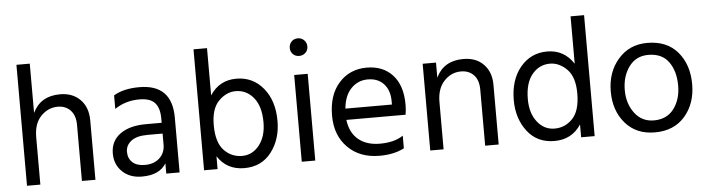

<svg xmlns="http://www.w3.org/2000/svg" viewBox="-46 -914 4117 1118"><g transform="rotate(-5 2013.0 -354.5)"><path d="M473 0H394V-328Q394 -383 365.5 -413Q337 -443 291 -443Q235 -443 193 -400Q151 -357 151 -277V0H73V-707H151V-419Q196 -514 311 -514Q384 -514 428.5 -469Q473 -424 473 -347Z M768 -61Q822 -61 854 -91.5Q886 -122 886 -169V-234H798Q734 -234 702 -209Q670 -184 670 -146Q670 -108 695 -84.5Q720 -61 768 -61ZM887 -60Q848 5 745 5Q674 5 630.5 -37Q587 -79 587 -143Q587 -216 642.5 -256.5Q698 -297 794 -297H886V-323Q886 -383 859 -413.5Q832 -444 768 -444Q687 -444 624 -401V-480Q681 -515 774 -515Q965 -515 965 -321V0H887Z M1187 0H1108V-707H1187V-431Q1242 -515 1341 -515Q1437 -515 1498 -441.5Q1559 -368 1559 -249Q1559 -142 1501.5 -67Q1444 8 1343 8Q1241 8 1187 -75ZM1187 -257Q1187 -156 1230.5 -110Q1274 -64 1336 -64Q1397 -64 1437 -115Q1477 -166 1477 -248Q1477 -342 1435.5 -392.5Q1394 -443 1331 -443Q1277 -443 1232 -398Q1187 -353 1187 -257Z M1758 0H1679V-507H1758ZM1755 -703Q1770 -688 1770 -666Q1770 -644 1755 -629.5Q1740 -615 1718 -615Q1696 -615 1681.5 -629.5Q1667 -644 1667 -666Q1667 -688 1681.5 -703Q1696 -718 1718 -718Q1740 -718 1755 -703Z M2278 -26Q2219 5 2134 5Q2019 5 1948.5 -65.5Q1878 -136 1878 -252Q1878 -373 1941 -443Q2004 -513 2103 -513Q2198 -513 2254 -452Q2310 -391 2310 -279Q2310 -247 2305 -220H1959Q1968 -145 2016 -105Q2064 -65 2142 -65Q2227 -65 2278 -100ZM2103 -444Q2046 -444 2006 -403Q1966 -362 1959 -286H2231V-306Q2231 -369 2197 -406.5Q2163 -444 2103 -444Z M2830 0H2751V-328Q2751 -384 2722.5 -413.5Q2694 -443 2648 -443Q2591 -443 2549.5 -399Q2508 -355 2508 -277V0H2430V-507H2508V-419Q2553 -514 2668 -514Q2742 -514 2786 -469Q2830 -424 2830 -349Z M3022 -248Q3022 -166 3062 -115Q3102 -64 3163 -64Q3225 -64 3268.5 -110Q3312 -156 3312 -257Q3312 -353 3267 -398Q3222 -443 3168 -443Q3105 -443 3063.5 -392.5Q3022 -342 3022 -248ZM3391 0H3312V-75Q3258 8 3156 8Q3055 8 2997.5 -67Q2940 -142 2940 -249Q2940 -368 3001 -441.5Q3062 -515 3158 -515Q3257 -515 3312 -430V-707H3391Z M3983 -252Q3983 -139 3919 -65Q3855 9 3743 9Q3634 9 3570.5 -64.5Q3507 -138 3507 -250Q3507 -363 3572.5 -438.5Q3638 -514 3743 -514Q3858 -514 3920.5 -440Q3983 -366 3983 -252ZM3589 -251Q3589 -172 3631 -116.5Q3673 -61 3743 -61Q3819 -61 3860 -115.5Q3901 -170 3901 -251Q3901 -335 3862 -389.5Q3823 -444 3743 -444Q3671 -444 3630 -388Q3589 -332 3589 -251Z"/></g></svg>

Font: Hind Guntur
Style: Regular
Weight: 400
Designer: Manushi Parikh, Hitesh Malaviya
Foundry: Indian Type Foundry
Version: Version 1.002;PS 1.0;hotconv 1.0.86;makeotf.lib2.5.63406; tt